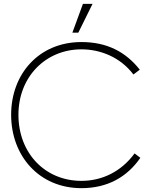

<svg xmlns="http://www.w3.org/2000/svg" viewBox="-20 -966 800 1000"><path d="M404 14C540 14 642 -44 711 -144L681 -167C612 -73 513 -24 404 -24C215 -24 76 -168 76 -368C76 -568 220 -709 404 -709C501 -709 605 -670 675 -578L708 -603C634 -697 536 -747 404 -747C184 -747 38 -582 38 -368C38 -154 184 14 404 14ZM357 -796H388L462 -946H412Z"/></svg>

Font: Kreadon Extra Light
Style: Regular
Weight: 200
Designer: kohakuno
Foundry: StudioGnu
Version: Version 1.000;Glyphs 3.1.2 (3151)